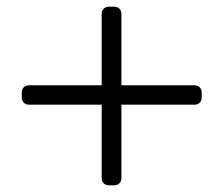

<svg xmlns="http://www.w3.org/2000/svg" viewBox="-20 -587 668 574"><path d="M561 -332Q571 -332 577 -326Q583 -320 583 -310V-296Q583 -286 577 -280Q571 -274 561 -274H343V-55Q343 -45 337 -39Q331 -33 321 -33H306Q296 -33 290 -39Q284 -45 284 -55V-274H67Q57 -274 51 -280Q45 -286 45 -296V-310Q45 -320 51 -326Q57 -332 67 -332H284V-545Q284 -555 290 -561Q296 -567 306 -567H321Q331 -567 337 -561Q343 -555 343 -545V-332Z"/></svg>

Font: Rubik
Style: Regular
Weight: 300
Designer: Hubert & Fischer
Foundry: Hubert & Fischer
Version: Version 1.100